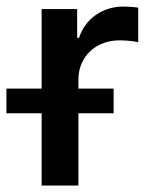

<svg xmlns="http://www.w3.org/2000/svg" viewBox="-58 -574 468 594"><path d="M70.8 0H184.6V-223.6H293.5V-299.8H184.6V-328.1C184.6 -398.9 238.3 -449.2 312 -449.2C335 -449.2 360.8 -445.8 369.6 -443.4V-550.3C357.9 -552.2 337.4 -553.7 323.7 -553.7C260.7 -553.7 206.5 -517.6 186.5 -457H180.7V-545.9H70.8V-299.8H-38.1V-223.6H70.8Z"/></svg>

Font: Raveo Medium
Style: Regular
Weight: 500
Designer: Jakub Foglar, Rasmus Andersson (Inter)
Foundry: Jakubfoglar.com
Version: Version 1.100;Glyphs 3.2.3 (3260)